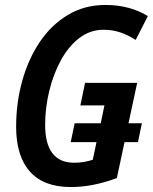

<svg xmlns="http://www.w3.org/2000/svg" viewBox="-20 -744 616 774"><path d="M265 10Q156 10 100.5 -52.5Q45 -115 45 -233Q45 -329 69.5 -417.5Q94 -506 140.5 -575Q187 -644 254 -684Q321 -724 405 -724Q456 -724 499.5 -712Q543 -700 576 -679L527 -583Q496 -603 464.5 -613.5Q433 -624 397 -624Q343 -624 299.5 -590.5Q256 -557 225.5 -501Q195 -445 178.5 -377Q162 -309 162 -241Q162 -88 279 -88Q318 -88 354 -100L369 -171H265L281 -247H386L401 -319H304L323 -410H533L498 -247H552L536 -171H482L451 -26Q405 -9 358.5 0.5Q312 10 265 10Z"/></svg>

Font: Noto Sans Condensed SemiBold
Style: Italic
Weight: 600
Width: 3
Italic angle: -12°
Designer: Monotype Design Team
Foundry: Monotype Imaging Inc.
Version: Version 2.013; ttfautohint (v1.8.4.7-5d5b)